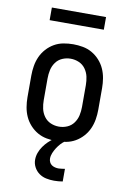

<svg xmlns="http://www.w3.org/2000/svg" viewBox="-100 -765 700 1047"><g transform="rotate(10 250.0 -241.0)"><path d="M250 8Q223 8 196 3Q169 -2 145.5 -15.5Q122 -29 103.5 -49.5Q85 -70 74 -94.5Q63 -119 58.5 -146Q54 -173 54 -200V-320Q54 -347 58.5 -374Q63 -401 74 -425.5Q85 -450 103.5 -470.5Q122 -491 145.5 -504.5Q169 -518 196 -523Q223 -528 250 -528Q277 -528 304 -523Q331 -518 354.5 -504.5Q378 -491 396.5 -470.5Q415 -450 426 -425.5Q437 -401 441.5 -374Q446 -347 446 -320V-200Q446 -173 441.5 -146Q437 -119 426 -94.5Q415 -70 396.5 -49.5Q378 -29 354.5 -15.5Q331 -2 304 3Q277 8 250 8ZM250 -72Q274 -72 296 -81.5Q318 -91 332 -110.5Q346 -130 351 -153Q356 -176 356 -200V-320Q356 -344 351 -367Q346 -390 332 -409.5Q318 -429 296 -438.5Q274 -448 250 -448Q226 -448 204 -438.5Q182 -429 168 -409.5Q154 -390 149 -367Q144 -344 144 -320V-200Q144 -176 149 -153Q154 -130 168 -110.5Q182 -91 204 -81.5Q226 -72 250 -72ZM275 223Q253 223 231.5 218.5Q210 214 192.5 201.5Q175 189 164.5 169.5Q154 150 154 128Q154 108 161 89Q168 70 179.5 53.5Q191 37 205.5 23Q220 9 237 -2L247 -8H300V0Q286 9 275 21Q264 33 255 47Q246 61 239.5 76.5Q233 92 233 108Q233 118 237.5 127.5Q242 137 250 142.5Q258 148 268 150.5Q278 153 288 153Q297 153 305.5 151.5Q314 150 323 149V219Q311 221 299 222Q287 223 275 223ZM100 -635V-705H400V-635Z"/></g></svg>

Font: Iosevka Term Medium
Style: Regular
Weight: 500
Monospace: yes
Designer: Belleve Invis
Foundry: Belleve Invis
Version: Version 26.3.1